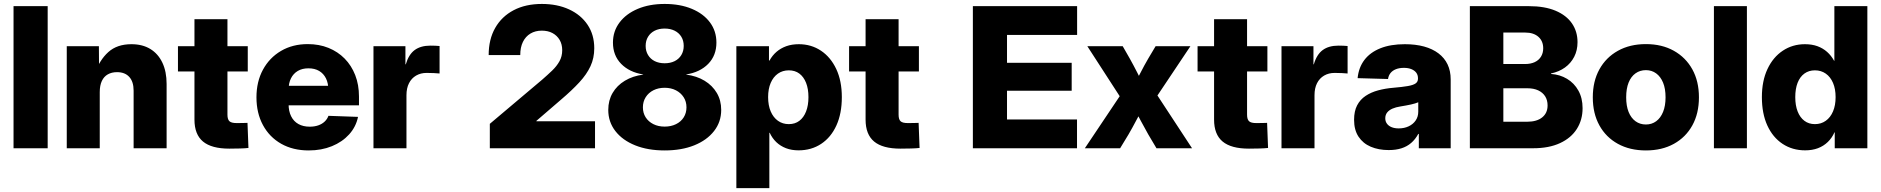

<svg xmlns="http://www.w3.org/2000/svg" viewBox="-20 -759 9629 983"><path d="M224.1 -727.5V0H49.3V-727.5Z M490.7 -287.1V0H321.8V-522.5H486.3L487.3 -384.3H466.3Q489.7 -451.7 534.4 -492.2Q579.1 -532.7 652.8 -532.7Q709.5 -532.7 749.5 -508.3Q789.6 -483.9 811.3 -438.2Q833 -392.6 833 -329.1V0H664.1V-294.9Q664.1 -340.8 641.8 -365.2Q619.6 -389.6 579.1 -389.6Q552.2 -389.6 532.2 -378.4Q512.2 -367.2 501.5 -344.5Q490.7 -321.8 490.7 -287.1Z M1248.5 -522.5V-393.1H891.1V-522.5ZM975.6 -660.6H1144.5V-171.9Q1144.5 -147.9 1154.5 -138.4Q1164.6 -128.9 1191.4 -128.9Q1203.1 -128.9 1221.2 -129.2Q1239.3 -129.4 1247.1 -129.9L1252 -1.5Q1235.4 0.5 1208.5 1.2Q1181.6 2 1154.3 2Q1063 2 1019.3 -34.4Q975.6 -70.8 975.6 -146.5Z M1560.5 11.2Q1480 11.2 1419.7 -22.9Q1359.4 -57.1 1326.2 -118.7Q1293 -180.2 1293 -260.7Q1293 -340.8 1326.2 -402.1Q1359.4 -463.4 1418.7 -498.3Q1478 -533.2 1555.7 -533.2Q1613.8 -533.2 1661.6 -513.9Q1709.5 -494.6 1744.4 -459.2Q1779.3 -423.8 1798.6 -374.5Q1817.9 -325.2 1817.9 -264.6V-219.7H1348.6V-319.8H1738.3L1661.1 -298.8Q1661.1 -333 1648.9 -357.7Q1636.7 -382.3 1614 -395.8Q1591.3 -409.2 1559.1 -409.2Q1527.3 -409.2 1504.6 -395.8Q1481.9 -382.3 1469.7 -357.9Q1457.5 -333.5 1457.5 -299.3V-226.1Q1457.5 -189.9 1470.5 -163.8Q1483.4 -137.7 1507.8 -124Q1532.2 -110.4 1565.9 -110.4Q1590.3 -110.4 1609.6 -117.2Q1628.9 -124 1642.1 -136.5Q1655.3 -148.9 1661.6 -166L1813 -160.6Q1802.7 -109.9 1767.6 -71Q1732.4 -32.2 1679.2 -10.5Q1626 11.2 1560.5 11.2Z M1892.1 0V-522.5H2055.7V-429.7H2057.6Q2072.3 -480 2103 -502.7Q2133.8 -525.4 2184.1 -525.4Q2197.3 -525.4 2208.7 -524.9Q2220.2 -524.4 2230.5 -523.4V-382.8Q2220.7 -383.8 2201.2 -384.8Q2181.6 -385.7 2164.1 -385.7Q2133.8 -385.7 2110.4 -372.1Q2086.9 -358.4 2074 -333Q2061 -307.6 2061 -271.5V0Z M2487.8 0V-125L2756.3 -351.6Q2783.7 -375.5 2806.9 -397.7Q2830.1 -419.9 2844.2 -445.1Q2858.4 -470.2 2858.4 -502Q2858.4 -532.2 2845.2 -554.7Q2832 -577.1 2808.8 -589.6Q2785.6 -602.1 2753.9 -602.1Q2720.7 -602.1 2695.8 -587.2Q2670.9 -572.3 2657.2 -544.4Q2643.6 -516.6 2643.6 -477.1H2481.9Q2481.9 -557.6 2515.4 -616.2Q2548.8 -674.8 2609.9 -706.8Q2670.9 -738.8 2754.4 -738.8Q2833 -738.8 2893.6 -710.9Q2954.1 -683.1 2988.3 -632.1Q3022.5 -581.1 3022.5 -511.7Q3022.5 -461.9 3003.2 -420.2Q2983.9 -378.4 2946 -337.4Q2908.2 -296.4 2852.5 -249L2726.1 -140.1V-138.2H3026.4V0Z M3382.8 11.2Q3296.9 11.2 3231.9 -14.9Q3167 -41 3130.6 -87.9Q3094.2 -134.8 3094.2 -196.3Q3094.2 -245.1 3116.5 -283.2Q3138.7 -321.3 3179.2 -345.7Q3219.7 -370.1 3272.9 -377V-377.9Q3202.1 -389.2 3160.2 -432.1Q3118.2 -475.1 3118.2 -541Q3118.2 -599.1 3151.9 -643.8Q3185.5 -688.5 3245.1 -713.6Q3304.7 -738.8 3382.8 -738.8Q3461.9 -738.8 3521.7 -713.9Q3581.5 -689 3614.7 -644.5Q3647.9 -600.1 3647.9 -541Q3647.9 -475.1 3606 -432.1Q3564 -389.2 3493.2 -377.9V-377Q3546.9 -370.1 3587.2 -345.7Q3627.4 -321.3 3649.9 -283.2Q3672.4 -245.1 3672.4 -196.3Q3672.4 -134.8 3635.7 -87.9Q3599.1 -41 3534.2 -14.9Q3469.2 11.2 3382.8 11.2ZM3382.8 -110.8Q3415.5 -110.8 3440.9 -123.3Q3466.3 -135.7 3480.5 -158.2Q3494.6 -180.7 3494.6 -209.5Q3494.6 -238.8 3480.2 -261.2Q3465.8 -283.7 3440.7 -296.6Q3415.5 -309.6 3382.8 -309.6Q3350.6 -309.6 3325.4 -296.9Q3300.3 -284.2 3285.9 -261.5Q3271.5 -238.8 3271.5 -209.5Q3271.5 -180.7 3285.6 -158.4Q3299.8 -136.2 3325 -123.5Q3350.1 -110.8 3382.8 -110.8ZM3382.8 -435.1Q3412.1 -435.1 3434.1 -446Q3456.1 -457 3468.3 -477.3Q3480.5 -497.6 3480.5 -523.9Q3480.5 -550.8 3468.3 -570.8Q3456.1 -590.8 3434.1 -601.8Q3412.1 -612.8 3382.8 -612.8Q3353.5 -612.8 3331.8 -601.8Q3310.1 -590.8 3297.9 -570.8Q3285.6 -550.8 3285.6 -523.9Q3285.6 -497.6 3297.9 -477.3Q3310.1 -457 3332 -446Q3354 -435.1 3382.8 -435.1Z M3750 204.1V-522.5H3917V-449.2H3919.9Q3934.1 -475.1 3955.6 -493.7Q3977.1 -512.2 4005.6 -522.5Q4034.2 -532.7 4069.8 -532.7Q4133.3 -532.7 4183.1 -499.5Q4232.9 -466.3 4261.5 -405.5Q4290 -344.7 4290 -261.7Q4290 -177.7 4262.2 -116.7Q4234.4 -55.7 4184.3 -22.5Q4134.3 10.7 4068.4 10.7Q4032.7 10.7 4004.2 -0.2Q3975.6 -11.2 3954.6 -31.2Q3933.6 -51.3 3920.9 -79.1H3918.9V204.1ZM4018.6 -123.5Q4050.3 -123.5 4072.5 -140.4Q4094.7 -157.2 4106.9 -188.2Q4119.1 -219.2 4119.1 -261.7Q4119.1 -304.2 4106.9 -335Q4094.7 -365.7 4072.5 -382.3Q4050.3 -398.9 4018.6 -398.9Q3986.8 -398.9 3962.9 -382.1Q3939 -365.2 3925.8 -334.5Q3912.6 -303.7 3912.6 -261.7Q3912.6 -219.7 3925.8 -188.7Q3939 -157.7 3962.9 -140.6Q3986.8 -123.5 4018.6 -123.5Z M4684.6 -522.5V-393.1H4327.1V-522.5ZM4411.6 -660.6H4580.6V-171.9Q4580.6 -147.9 4590.6 -138.4Q4600.6 -128.9 4627.4 -128.9Q4639.2 -128.9 4657.2 -129.2Q4675.3 -129.4 4683.1 -129.9L4688 -1.5Q4671.4 0.5 4644.5 1.2Q4617.7 2 4590.3 2Q4499 2 4455.3 -34.4Q4411.6 -70.8 4411.6 -146.5Z M4960.9 0V-727.5H5494.6V-580.1H5135.7V-437.5H5466.8V-294.4H5135.7V-147.5H5494.1V0Z M5534.2 0 5740.2 -307.6 5736.8 -229 5546.9 -522.5H5728L5764.6 -458.5Q5784.7 -422.4 5801.8 -388.7Q5818.8 -355 5835.9 -321.3H5785.2Q5803.2 -355 5820.3 -388.7Q5837.4 -422.4 5858.4 -458.5L5896.5 -522.5H6074.7L5878.4 -229L5881.3 -307.6L6083 0H5900.9L5858.9 -70.8Q5838.9 -106 5821.5 -138.9Q5804.2 -171.9 5786.6 -204.6H5830.6Q5812.5 -171.9 5795.4 -138.9Q5778.3 -106 5757.8 -70.8L5714.8 0Z M6468.8 -522.5V-393.1H6111.3V-522.5ZM6195.8 -660.6H6364.7V-171.9Q6364.7 -147.9 6374.8 -138.4Q6384.8 -128.9 6411.6 -128.9Q6423.3 -128.9 6441.4 -129.2Q6459.5 -129.4 6467.3 -129.9L6472.2 -1.5Q6455.6 0.5 6428.7 1.2Q6401.9 2 6374.5 2Q6283.2 2 6239.5 -34.4Q6195.8 -70.8 6195.8 -146.5Z M6541 0V-522.5H6704.6V-429.7H6706.5Q6721.2 -480 6752 -502.7Q6782.7 -525.4 6833 -525.4Q6846.2 -525.4 6857.7 -524.9Q6869.1 -524.4 6879.4 -523.4V-382.8Q6869.6 -383.8 6850.1 -384.8Q6830.6 -385.7 6813 -385.7Q6782.7 -385.7 6759.3 -372.1Q6735.8 -358.4 6722.9 -333Q6710 -307.6 6710 -271.5V0Z M7089.8 9.3Q7038.1 9.3 6998 -7.8Q6958 -24.9 6935.3 -59.3Q6912.6 -93.8 6912.6 -145.5Q6912.6 -189.9 6928.2 -219.7Q6943.8 -249.5 6971.7 -268.1Q6999.5 -286.6 7035.9 -296.4Q7072.3 -306.2 7113.3 -309.6Q7159.7 -313.5 7187.5 -318.4Q7215.3 -323.2 7227.5 -331.8Q7239.7 -340.3 7239.7 -356V-358.9Q7239.7 -375 7231 -386.7Q7222.2 -398.4 7206.1 -405Q7189.9 -411.6 7167.5 -411.6Q7144.5 -411.6 7127 -404.8Q7109.4 -397.9 7099.1 -385Q7088.9 -372.1 7086.4 -354.5L6930.7 -358.9Q6936 -413.1 6965.3 -451.9Q6994.6 -490.7 7046.9 -511.7Q7099.1 -532.7 7172.4 -532.7Q7227.5 -532.7 7271 -520.8Q7314.5 -508.8 7345 -485.6Q7375.5 -462.4 7391.4 -429Q7407.2 -395.5 7407.2 -352.5V0H7244.1V-73.2H7241.2Q7226.1 -45.4 7204.8 -27.1Q7183.6 -8.8 7155.3 0.2Q7127 9.3 7089.8 9.3ZM7141.1 -101.6Q7169.4 -101.6 7192.1 -112.3Q7214.8 -123 7228 -142.3Q7241.2 -161.6 7241.2 -187.5V-235.4Q7234.4 -232.4 7224.9 -229.5Q7215.3 -226.6 7203.4 -223.9Q7191.4 -221.2 7177.7 -218.8Q7164.1 -216.3 7149.4 -213.9Q7126.5 -210.4 7109.1 -202.9Q7091.8 -195.3 7082 -183.1Q7072.3 -170.9 7072.3 -153.3Q7072.3 -137.2 7081.1 -125.5Q7089.8 -113.8 7105.2 -107.7Q7120.6 -101.6 7141.1 -101.6Z M7505.4 0V-727.5H7807.6Q7888.7 -727.5 7944.1 -704.1Q7999.5 -680.7 8028.1 -639.2Q8056.6 -597.7 8056.6 -543Q8056.6 -501.5 8039.6 -468.3Q8022.5 -435.1 7992.2 -413.3Q7961.9 -391.6 7920.9 -382.8V-380.4Q7966.3 -377.4 8002.9 -355.5Q8039.6 -333.5 8061 -295.2Q8082.5 -256.8 8082.5 -205.1Q8082.5 -145.5 8053.2 -99.1Q8023.9 -52.7 7967.3 -26.4Q7910.6 0 7829.6 0ZM7676.8 -135.7H7798.3Q7848.1 -135.7 7875.7 -158Q7903.3 -180.2 7903.3 -219.2Q7903.3 -246.1 7890.9 -265.9Q7878.4 -285.6 7855.2 -296.4Q7832 -307.1 7799.8 -307.1H7676.8ZM7676.8 -431.2H7788.1Q7816.4 -431.2 7837.4 -440.9Q7858.4 -450.7 7869.6 -469Q7880.9 -487.3 7880.9 -511.7Q7880.9 -548.8 7856.2 -570.6Q7831.5 -592.3 7789.1 -592.3H7676.8Z M8406.7 11.2Q8324.7 11.2 8263.4 -22.5Q8202.1 -56.2 8168.5 -117.2Q8134.8 -178.2 8134.8 -260.7Q8134.8 -342.8 8168.5 -403.8Q8202.1 -464.8 8263.4 -499Q8324.7 -533.2 8406.7 -533.2Q8488.8 -533.2 8549.8 -499Q8610.8 -464.8 8644.5 -403.8Q8678.2 -342.8 8678.2 -260.7Q8678.2 -178.2 8644.5 -117.2Q8610.8 -56.2 8549.8 -22.5Q8488.8 11.2 8406.7 11.2ZM8406.7 -121.6Q8436.5 -121.6 8459.2 -138.2Q8481.9 -154.8 8494.6 -186Q8507.3 -217.3 8507.3 -260.7Q8507.3 -305.2 8494.6 -335.9Q8481.9 -366.7 8459.2 -383.3Q8436.5 -399.9 8406.7 -399.9Q8376.5 -399.9 8353.5 -383.5Q8330.6 -367.2 8318.1 -336.2Q8305.7 -305.2 8305.7 -260.7Q8305.7 -216.8 8318.1 -185.8Q8330.6 -154.8 8353.5 -138.2Q8376.5 -121.6 8406.7 -121.6Z M8923.8 -727.5V0H8754.9V-727.5Z M9222.2 10.7Q9156.7 10.7 9106.4 -22.5Q9056.2 -55.7 9028.3 -116.7Q9000.5 -177.7 9000.5 -261.7Q9000.5 -344.7 9029.1 -405.5Q9057.6 -466.3 9107.7 -499.5Q9157.7 -532.7 9220.7 -532.7Q9256.8 -532.7 9284.9 -522.5Q9313 -512.2 9334.2 -493.4Q9355.5 -474.6 9370.6 -447.3H9371.6V-727.5H9540.5V0H9373.5V-81.5H9372.1Q9359.4 -52.7 9337.9 -32Q9316.4 -11.2 9287.4 -0.2Q9258.3 10.7 9222.2 10.7ZM9272 -123.5Q9303.7 -123.5 9327.6 -140.6Q9351.6 -157.7 9364.7 -188.7Q9377.9 -219.7 9377.9 -261.7Q9377.9 -303.7 9364.7 -334.5Q9351.6 -365.2 9327.6 -382.1Q9303.7 -398.9 9272 -398.9Q9240.7 -398.9 9218 -382.3Q9195.3 -365.7 9183.3 -335Q9171.4 -304.2 9171.4 -261.7Q9171.4 -219.2 9183.6 -188.2Q9195.8 -157.2 9218.3 -140.4Q9240.7 -123.5 9272 -123.5Z"/></svg>

Font: Inter 28pt ExtraBold
Style: Regular
Weight: 800
Designer: Rasmus Andersson
Foundry: rsms
Version: Version 4.001;git-66647c0bb